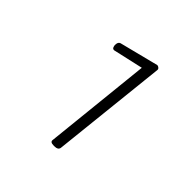

<svg xmlns="http://www.w3.org/2000/svg" viewBox="-121 -861 612 612"><g transform="rotate(45 185.0 -555.5)"><path d="M201 -348Q185 -348 187 -359L225 -722L123 -699Q117 -699 115 -704Q113 -709 113 -713Q113 -728 124 -730L254 -763Q258 -763 262 -759.5Q266 -756 265 -751L223 -359Q221 -348 206 -348Z"/></g></svg>

Font: Asap Expanded Expanded Thin
Style: Italic
Weight: 100
Width: 7
Italic angle: -6°
Designer: Pablo Cosgaya
Foundry: Omnibus-Type
Version: Version 3.001; ttfautohint (v1.8.4.7-5d5b)